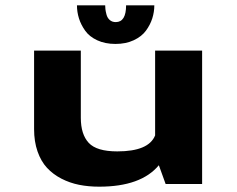

<svg xmlns="http://www.w3.org/2000/svg" viewBox="-20 -691 890 721"><path d="M559.5 -671Q559.5 -646 551.8 -621.8Q544 -597.5 527.8 -575.5Q511.5 -553.5 482 -539.8Q452.5 -526 413.5 -526Q374.5 -526 345 -539.8Q315.5 -553.5 299.8 -575.8Q284 -598 276.5 -622Q269 -646 269 -671H375Q375 -664 375.8 -656.8Q376.5 -649.5 379.8 -636.8Q383 -624 392 -616Q401 -608 414.5 -608Q453.5 -608 453.5 -671ZM352.5 10Q312 10 277 3Q242 -4 210.5 -20.2Q179 -36.5 156.5 -60.8Q134 -85 121 -122.2Q108 -159.5 108 -206V-501H283.5V-248.5Q283.5 -186.5 313.2 -154.5Q343 -122.5 420.5 -122.5Q538.5 -122.5 562.5 -182.5V-501H739V0H602L576.5 -70.5Q509.5 10 352.5 10Z"/></svg>

Font: League Mono Wide
Style: Bold
Weight: 700
Width: 8
Designer: Tyler Finck
Foundry: The League of Moveable Type / Tyler Finck
Version: Version 2.210